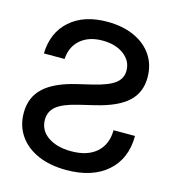

<svg xmlns="http://www.w3.org/2000/svg" viewBox="-111 -832 849 937"><g transform="rotate(15 313.5 -363.5)"><path d="M309.1 11.7Q226.1 11.7 165 -15.1Q104 -42 70.3 -90.8Q36.6 -139.6 36.6 -205.1Q36.6 -283.2 88.6 -332Q140.6 -380.9 250 -406.7L328.6 -425.3Q403.3 -443.4 435.5 -468Q467.8 -492.7 467.8 -532.2Q467.8 -581.5 425.8 -613Q383.8 -644.5 317.9 -644.5Q249 -644.5 207 -608.6Q165 -572.8 161.1 -509.8H56.6Q59.6 -616.2 129.2 -677.7Q198.7 -739.3 316.4 -739.3Q394.5 -739.3 452.9 -712.9Q511.2 -686.5 543.5 -638.7Q575.7 -590.8 575.7 -526.9Q575.7 -451.2 525.1 -404.1Q474.6 -356.9 364.3 -330.6L284.7 -311.5Q209 -293.5 177 -267.3Q145 -241.2 145 -199.2Q145 -146 189.9 -114.5Q234.9 -83 308.6 -83Q390.1 -83 435.8 -123.5Q481.4 -164.1 481.9 -235.8H590.3Q590.3 -120.6 514.9 -54.4Q439.5 11.7 309.1 11.7Z"/></g></svg>

Font: Inter Display Medium
Style: Regular
Weight: 500
Designer: Rasmus Andersson
Foundry: rsms
Version: Version 4.001;git-9221beed3